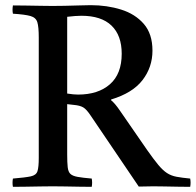

<svg xmlns="http://www.w3.org/2000/svg" viewBox="-20 -722 758 743"><path d="M266 -316 240 -319V-124Q240 -93 242 -75Q244 -57 252.5 -49Q261 -41 280.5 -37.5Q300 -34 335 -31Q338 -15 335 1Q315 1 287 0.5Q259 0 231 -0.5Q203 -1 184 -1Q166 -1 137 -0.5Q108 0 79 0.5Q50 1 30 1Q27 -14 30 -31Q78 -35 99 -39.5Q120 -44 125 -59.5Q130 -75 130 -111V-577Q130 -618 124.5 -636Q119 -654 98 -660Q77 -666 30 -669Q27 -684 30 -701Q49 -701 79.5 -700.5Q110 -700 139.5 -699.5Q169 -699 183 -699Q201 -699 229.5 -699.5Q258 -700 286.5 -701Q315 -702 331 -702Q394 -702 448.5 -685Q503 -668 536.5 -629.5Q570 -591 570 -526Q570 -462 531.5 -412Q493 -362 410 -337V-334Q425 -322 444 -294L549 -142Q575 -105 592.5 -84Q610 -63 626 -52.5Q642 -42 663 -38Q684 -34 716 -31Q719 -15 716 1Q697 1 669 0.5Q641 0 615 -0.5Q589 -1 573 -1Q557 -1 545 -0.5Q533 0 517 0L332 -273Q315 -299 302 -306.5Q289 -314 266 -316ZM240 -360Q253 -358 263 -357Q273 -356 282 -356Q360 -356 405.5 -396Q451 -436 451 -514Q451 -585 411.5 -623Q372 -661 295 -661Q285 -661 270.5 -660Q256 -659 240 -657Z"/></svg>

Font: Tiro Devanagari Marathi
Style: Regular
Weight: 400
Designer: Devanagari: John Hudson & Fiona Ross. Latin: John Hudson.
Foundry: Tiro Typeworks Ltd.
Version: Version 1.52